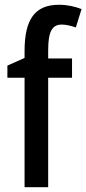

<svg xmlns="http://www.w3.org/2000/svg" viewBox="-20 -785 362 805"><path d="M282 -459V-540H182V-574C182 -652 198 -682 239 -682C259 -682 279 -676 298 -670L322 -747C292 -758 263 -765 227 -765C125 -765 83 -702 83 -571V-542L11 -510V-459H83V0H182V-459Z"/></svg>

Font: Noto Sans Arabic Cond Med
Style: Regular
Weight: 500
Width: 3
Designer: Monotype Design Team, Nadine Chahine, Nizar Qandah and Khaled Hosny
Foundry: Monotype Imaging Inc.
Version: Version 2.012